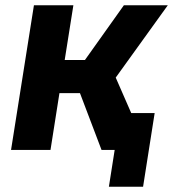

<svg xmlns="http://www.w3.org/2000/svg" viewBox="-20 -570 658 730"><path d="M22 0 109 -550H259L226 -342H303L451 -550H618L420 -275L479 -140H568L524 140H394L416 0H366L284 -216H206L172 0Z"/></svg>

Font: JetBrains Mono NL ExtraBold
Style: Italic
Weight: 800
Italic angle: -9°
Monospace: yes
Designer: Philipp Nurullin, Konstantin Bulenkov
Foundry: JetBrains
Version: Version 2.305; ttfautohint (v1.8.4.7-5d5b)